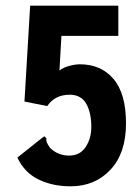

<svg xmlns="http://www.w3.org/2000/svg" viewBox="-20 -643 490 675"><path d="M228 12Q165 12 115.5 -12Q66 -36 41 -89L129 -159L136 -164L143 -157Q142 -149 144.5 -142.5Q147 -136 156 -123Q184 -96 223 -96Q261 -96 281 -126Q301 -156 301 -197Q301 -247 283 -278.5Q265 -310 225 -310Q173 -310 146 -270L66 -286L86 -623H396V-517H196L189 -395Q201 -405 222.5 -411Q244 -417 261 -417Q335 -417 379 -365.5Q423 -314 423 -209Q423 -105 368.5 -46.5Q314 12 228 12Z"/></svg>

Font: Inconsolata SemiCondensed Black
Style: Regular
Weight: 900
Width: 4
Monospace: yes
Designer: Raph Levien, Cyreal, Brenton Simpson
Foundry: Raph Levien, Cyreal, Google
Version: Version 3.001; ttfautohint (v1.8.2.53-6de2)